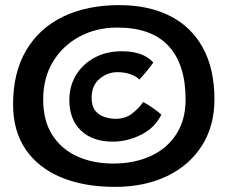

<svg xmlns="http://www.w3.org/2000/svg" viewBox="-20 -695 912 749"><path d="M428.5 34Q307.5 34 218.2 -3.2Q129 -40.5 80 -112.2Q31 -184 31 -288Q31 -412 82 -498.5Q133 -585 226 -630Q319 -675 444.5 -675Q560 -675 643.2 -632.8Q726.5 -590.5 771.5 -508.5Q816.5 -426.5 816.5 -307.5Q816.5 -204 768 -127.2Q719.5 -50.5 632 -8.2Q544.5 34 428.5 34ZM421.5 -57Q504 -57 567.8 -86.2Q631.5 -115.5 667.8 -171.5Q704 -227.5 704 -307Q704 -444.5 637.2 -516Q570.5 -587.5 438 -587.5Q355.5 -587.5 290 -552.2Q224.5 -517 186.5 -454Q148.5 -391 148.5 -307Q148.5 -224 184 -168.5Q219.5 -113 281.2 -85Q343 -57 421.5 -57ZM420 -142.5Q341 -142.5 295.8 -185.8Q250.5 -229 250.5 -304.5Q250.5 -359.5 276.8 -402.5Q303 -445.5 349 -470.2Q395 -495 455 -495Q539.5 -495 578 -451Q564 -431 548.8 -413Q533.5 -395 523 -384.5Q515 -395.5 491.5 -404.5Q468 -413.5 438 -413.5Q400 -413.5 368.8 -387.8Q337.5 -362 337.5 -314Q337.5 -280 352.5 -262.2Q367.5 -244.5 389.5 -238Q411.5 -231.5 431.5 -231.5Q468 -231.5 494.2 -251.2Q520.5 -271 538.5 -297Q555 -288.5 574.8 -274.8Q594.5 -261 609.5 -248Q584.5 -196.5 530.8 -169.5Q477 -142.5 420 -142.5Z"/></svg>

Font: Grandstander Medium
Style: Regular
Weight: 500
Designer: Tyler Finck
Foundry: Etcetera Type Co
Version: Version 1.200; ttfautohint (v1.8.3)